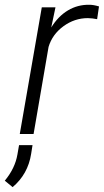

<svg xmlns="http://www.w3.org/2000/svg" viewBox="-60 -559 433 801"><path d="M345.2 -479Q326.2 -482.9 306.6 -483.4Q251 -483.4 204.6 -449.5Q158.2 -415.5 142.6 -363.3L80.1 0H22.5L114.3 -528.3H171.4L153.8 -444.3Q182.6 -491.2 223.4 -515.6Q264.2 -540 313 -539.1Q330.1 -539.1 353 -532.2ZM-7.3 221.7 -40 194.8Q2.9 143.1 12.7 85.4L19.5 46.4H75.7L69.8 83.5Q56.6 167.5 -7.3 221.7Z"/></svg>

Font: RobotoInd Light
Style: Italic
Weight: 300
Italic angle: -12°
Designer: Google
Version: Version 2.001151; 2014